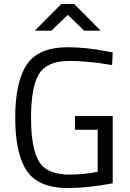

<svg xmlns="http://www.w3.org/2000/svg" viewBox="-20 -943 656 971"><path d="M359 -287V-356H550V-16Q424 8 325 8Q174 8 115.5 -79Q57 -166 57 -347.5Q57 -529 115.5 -616.5Q174 -704 323 -704Q416 -704 516 -684L550 -678L547 -614Q423 -635 332 -635Q217 -635 177 -568.5Q137 -502 137 -347.5Q137 -193 177 -126.5Q217 -60 331 -60Q401 -60 474 -74V-287ZM156 -788 290 -923H355L489 -788H405L323 -868L240 -788Z"/></svg>

Font: Titillium Web
Style: Regular
Weight: 400
Version: Version 1.001;PS 57.000;hotconv 1.0.70;makeotf.lib2.5.55311